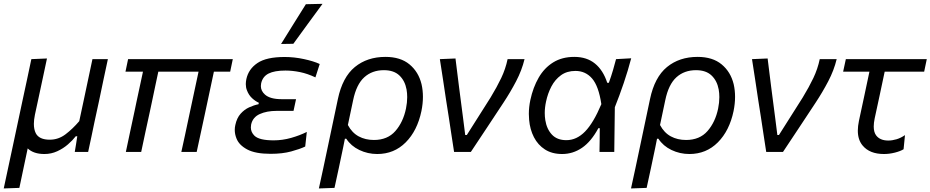

<svg xmlns="http://www.w3.org/2000/svg" viewBox="-28 -812 4972 1026"><path d="M-8 195Q3.5 141 15 87.5Q26 34.5 39.5 -27L91.5 -271Q105.5 -335.5 116.8 -388.5Q128 -441.5 139.5 -496L223 -499.5Q211 -444.5 200 -391.5Q188.5 -338 176 -279.5L158.5 -198.5Q153 -171.5 153 -150Q153 -120.5 163 -100.5Q180.5 -65.5 238 -65.5Q284 -65.5 322 -94.2Q360 -123 395.5 -164.5L420 -279Q432.5 -338 443.5 -390Q454.5 -441.5 466 -496H548.5Q536.5 -441 525.5 -388.5Q514.5 -335.5 501 -271.5L476.5 -158.5Q469.5 -124 461 -83.8Q452.5 -43.5 443 0H371.5L378.5 -42Q381.5 -63 385 -84H377Q360.5 -62.5 335.2 -40.5Q310 -18.5 278 -3.8Q246 11 209.5 11Q151 11 120 -19Q108 37.5 97.5 87.5Q87 137.5 75.5 192Z M644.5 0Q656 -54.5 667.2 -107.2Q678.5 -160 691.5 -220.5L701.5 -268.5Q711.5 -315 720 -354.5Q728.5 -393.5 736 -429H642.5L656.5 -496H1216L1202 -429H1115L1065 -194.5Q1055 -148.5 1044.5 -99.5Q1034 -50 1023 0H941Q949 -36.5 960 -87Q970.5 -137.5 982 -190.5Q993 -243.5 1005.5 -300.5Q1017.5 -357 1033 -429H818Q810.5 -394 802.8 -357.8Q795 -321.5 787 -282.5L773 -216.5Q760.5 -159.5 749.2 -107Q738 -54.5 726.5 0Z M1418 10Q1336.5 10 1292.8 -13.5Q1249 -37 1235.5 -72.5Q1226.5 -95 1226.5 -118Q1226.5 -131 1229.5 -144Q1237.5 -181.5 1257.5 -204Q1277.5 -226.5 1303 -238.2Q1328.5 -250 1353.5 -255L1355 -263Q1337.5 -270.5 1319.2 -287.2Q1301 -304 1291.5 -329.5Q1285.5 -344.5 1285.5 -362.5Q1285.5 -375.5 1288.5 -389.5Q1300 -443 1347.8 -475.2Q1395.5 -507.5 1493 -507.5Q1544.5 -507.5 1596.5 -496.2Q1648.5 -485 1680.5 -470L1657.5 -398.5Q1615.5 -418.5 1575 -426.8Q1534.5 -435 1497.5 -435Q1439 -435 1407.2 -419Q1375.5 -403 1367.5 -366.5Q1366 -359 1366 -352Q1366 -326 1388 -306.5Q1415.5 -282 1477 -282H1554L1540.5 -219.5H1450.5Q1397.5 -219.5 1360 -202.5Q1322.5 -185.5 1314 -146.5Q1312.5 -138.5 1312.5 -131Q1312.5 -105.5 1332 -86.5Q1357.5 -62 1434.5 -62Q1481.5 -62 1528 -75.2Q1574.5 -88.5 1611.5 -107L1603 -29Q1575 -15.5 1528.2 -2.8Q1481.5 10 1418 10ZM1474 -577Q1507.5 -631 1540.5 -684Q1573.5 -737 1606.5 -789.5L1695.5 -791.5Q1655.5 -737.5 1616.8 -684.2Q1578 -631 1539.5 -578Z M1676 195Q1688 139.5 1699.5 87Q1710.5 34.5 1723.5 -26.5L1777.5 -282.5Q1802 -399.5 1868.2 -453.8Q1934.5 -508 2031.5 -508Q2112 -508 2160.2 -468Q2208.5 -428 2224.5 -362.5Q2232 -330 2232 -294.5Q2232 -258 2224 -218.5Q2202 -113.5 2140 -51.2Q2078 11 1988 11Q1937 11 1892.2 -10.5Q1847.5 -32 1822.5 -70.5H1815L1805.5 -23Q1793 35 1782.5 86Q1771.5 137 1759.5 192ZM1970 -64Q2043 -64 2084.8 -111.8Q2126.5 -159.5 2141.5 -232Q2148 -264 2148 -293Q2148 -314 2144.5 -334Q2136 -380.5 2106.2 -408.8Q2076.5 -437 2023.5 -437Q1960.5 -437 1918.5 -399Q1876.5 -361 1859 -276.5L1831 -144Q1853 -102.5 1888.8 -83.2Q1924.5 -64 1970 -64Z M2398.5 0Q2391.5 -45.5 2384 -94.5Q2376.5 -143 2370 -187L2356 -276Q2348 -330.5 2339.5 -386Q2331 -441.5 2322.5 -496L2406 -499.5Q2414.5 -431 2425.2 -345.5Q2436 -260 2446.5 -181.5L2458 -90.5H2466.5L2593.5 -291Q2627.5 -347 2650.5 -395.2Q2673.5 -443.5 2684.5 -496H2775Q2760.5 -436 2730 -377.8Q2699.5 -319.5 2662.5 -263.5Q2618.5 -197 2575 -131Q2531 -65 2488 0Z M2976 11Q2922 11 2884.2 -13.2Q2846.5 -37.5 2825.2 -78.8Q2804 -120 2799.5 -171.5Q2798 -187 2798 -203Q2798 -239.5 2806 -277.5Q2820.5 -345 2850.5 -397Q2880.5 -449 2928 -478.5Q2975.5 -508 3041 -508Q3107.5 -508 3151.2 -472.5Q3195 -437 3217 -369.5H3225.5Q3239 -407 3248 -438Q3257 -469 3264 -496L3345 -500.5Q3328 -435.5 3305 -367.8Q3282 -300 3257.5 -239L3254.5 0H3175.5Q3176 -32.5 3176.5 -64.5Q3176.5 -96.5 3177 -127H3169.5Q3131 -55.5 3082.2 -22.2Q3033.5 11 2976 11ZM2998.5 -63Q3053.5 -63 3098.5 -109.2Q3143.5 -155.5 3185.5 -255.5Q3171 -352 3136 -392.5Q3101 -433 3047 -433Q3001.5 -433 2969.8 -410Q2938 -387 2918.5 -349.8Q2899 -312.5 2890 -269.5Q2883 -237.5 2883 -208Q2883 -188.5 2886 -170Q2893.5 -122.5 2921.2 -92.8Q2949 -63 2998.5 -63Z M3344 195Q3356 139.5 3367.5 87Q3378.5 34.5 3391.5 -26.5L3445.5 -282.5Q3470 -399.5 3536.2 -453.8Q3602.5 -508 3699.5 -508Q3780 -508 3828.2 -468Q3876.5 -428 3892.5 -362.5Q3900 -330 3900 -294.5Q3900 -258 3892 -218.5Q3870 -113.5 3808 -51.2Q3746 11 3656 11Q3605 11 3560.2 -10.5Q3515.5 -32 3490.5 -70.5H3483L3473.5 -23Q3461 35 3450.5 86Q3439.5 137 3427.5 192ZM3638 -64Q3711 -64 3752.8 -111.8Q3794.5 -159.5 3809.5 -232Q3816 -264 3816 -293Q3816 -314 3812.5 -334Q3804 -380.5 3774.2 -408.8Q3744.5 -437 3691.5 -437Q3628.5 -437 3586.5 -399Q3544.5 -361 3527 -276.5L3499 -144Q3521 -102.5 3556.8 -83.2Q3592.5 -64 3638 -64Z M4066.5 0Q4059.5 -45.5 4052 -94.5Q4044.5 -143 4038 -187L4024 -276Q4016 -330.5 4007.5 -386Q3999 -441.5 3990.5 -496L4074 -499.5Q4082.5 -431 4093.2 -345.5Q4104 -260 4114.5 -181.5L4126 -90.5H4134.5L4261.5 -291Q4295.5 -347 4318.5 -395.2Q4341.5 -443.5 4352.5 -496H4443Q4428.5 -436 4398 -377.8Q4367.5 -319.5 4330.5 -263.5Q4286.5 -197 4243 -131Q4199 -65 4156 0Z M4695.5 11Q4619 11 4581.5 -34.5Q4556 -65 4556 -114Q4556 -138 4562 -166.5Q4577.5 -239.5 4591.5 -304Q4605.5 -368.5 4618 -429H4477.5L4492 -496H4924.5L4910.5 -429H4699.5Q4686 -366.5 4673 -304L4646 -179Q4641 -155 4641 -136Q4641 -106 4653.5 -89Q4674 -61 4719 -61Q4740 -61 4762.8 -67.8Q4785.5 -74.5 4808 -90L4800.5 -14.5Q4783.5 -4 4754 3.5Q4724.5 11 4695.5 11Z"/></svg>

Font: Heraclito
Style: Italic
Weight: 400
Italic angle: -12°
Designer: Kostas Bartsokas (font) & Cristiano Sobral (main changes)
Foundry: Kostas Bartsokas (font) & Cristiano Sobral (main changes)
Version: Version 1.00;July 8, 2020;FontCreator 13.0.0.2655 64-bit